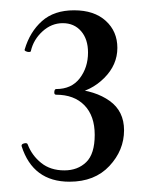

<svg xmlns="http://www.w3.org/2000/svg" viewBox="-20 -749 291 373"><path d="M221 -496Q221 -457 192.5 -426.5Q164 -396 115 -396Q44 -396 22 -465Q21 -469 27 -470.5Q33 -472 34 -468Q42 -447 60 -432.5Q78 -418 105 -418Q131 -418 147.5 -434Q164 -450 164 -487Q164 -524 144 -544.5Q124 -565 89 -565Q85 -565 85.5 -570.5Q86 -576 89 -576Q119 -576 135 -597Q151 -618 151 -647Q151 -673 137.5 -688.5Q124 -704 102 -704Q80 -704 62.5 -688Q45 -672 40 -650Q40 -648 36 -648Q33 -648 30 -649.5Q27 -651 28 -653Q38 -687 61.5 -708Q85 -729 124 -729Q163 -729 185.5 -708.5Q208 -688 208 -656Q208 -623 182.5 -597.5Q157 -572 122 -567L121 -576Q165 -573 193 -553Q221 -533 221 -496Z"/></svg>

Font: Cormorant SC Medium
Style: Regular
Weight: 500
Designer: Christian Thalmann (Catharsis Fonts)
Foundry: Catharsis Fonts
Version: Version 4.000